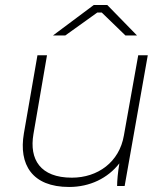

<svg xmlns="http://www.w3.org/2000/svg" viewBox="-20 -740 655 764"><path d="M255 4C338 4 409 -31 455 -90C449 -54 446 -21 446 0H476L568 -520H530L473 -201C455 -95 369 -33 266 -33C140 -33 96 -106 113 -206L167 -520H129L75 -209C54 -86 107 4 255 4ZM525 -599 407 -720H353L191 -599H240L367 -690H385L479 -599Z"/></svg>

Font: Fixel Display 20240404 ExLight
Style: Italic
Weight: 200
Italic angle: -10°
Designer: AlfaBravo + MacPaw
Foundry: Kyrylo Tkachov, Marchela Mozhyna, Serhii Makarenko, Maria Weinstein, Zakhar Kryvoshyya
Version: Version 1.211;Glyphs 3.2 (3225)